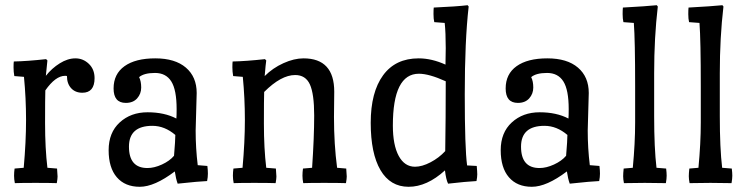

<svg xmlns="http://www.w3.org/2000/svg" viewBox="-20 -702 2869 737"><path d="M71 -58Q80 -158 80 -241.5Q80 -325 72 -407L35 -410Q32 -426 32 -443Q32 -460 33 -466Q84 -467 157 -475L162 -470Q161 -464 156 -411Q179 -440 209.5 -459Q240 -478 269.5 -478Q299 -478 321 -457Q343 -436 343 -402Q343 -346 296 -346Q269 -346 253 -363.5Q237 -381 237 -410Q235 -411 230 -411Q193 -411 154 -355Q153 -327 153 -229.5Q153 -132 162 -58L199 -55Q201 -33 201 -24.5Q201 -16 198 1Q170 0 116 0Q62 0 37 1Q34 -14 34 -27.5Q34 -41 36 -55Z M735 -345 731 -201Q731 -133 739 -68L776 -65Q778 -49 778 -35.5Q778 -22 775 -7Q746 -6 662 3Q655 -16 651 -44Q573 15 516.5 15Q460 15 428.5 -21.5Q397 -58 397 -125.5Q397 -193 439.5 -232Q482 -271 546.5 -271Q611 -271 657 -247Q658 -258 658 -283Q658 -357 637.5 -389.5Q617 -422 575 -422Q533 -422 514 -406Q522 -390 522 -366Q522 -342 506.5 -324.5Q491 -307 463 -307Q416 -307 416 -362.5Q416 -418 458 -448Q500 -478 576 -478Q652 -478 693.5 -442.5Q735 -407 735 -345ZM653 -184Q612 -219 565 -219Q475 -219 475 -139Q475 -57 546 -57Q572 -57 601.5 -70.5Q631 -84 648 -104Q653 -164 653 -184Z M1263 -350 1262 -253Q1262 -148 1274 -58L1309 -55Q1311 -33 1311 -24.5Q1311 -16 1308 1Q1280 0 1224 0Q1168 0 1144 1Q1141 -14 1141 -27.5Q1141 -41 1143 -55L1178 -58Q1186 -175 1186 -258.5Q1186 -342 1169.5 -378Q1153 -414 1113 -414Q1059 -414 994 -349Q993 -323 993 -227.5Q993 -132 1002 -58L1039 -55Q1041 -33 1041 -24.5Q1041 -16 1038 1Q1010 0 956 0Q902 0 877 1Q874 -14 874 -27.5Q874 -41 876 -55L911 -58Q920 -158 920 -241.5Q920 -325 912 -407L875 -410Q872 -427 872 -443.5Q872 -460 873 -466Q924 -467 997 -475L1002 -470Q1000 -458 996 -410Q1027 -441 1068 -459.5Q1109 -478 1145 -478Q1263 -478 1263 -350Z M1690 -454 1691 -517Q1691 -577 1687 -614L1647 -617Q1644 -629 1644 -648Q1644 -667 1645 -673Q1734 -677 1775 -682L1779 -677Q1764 -546 1764 -339.5Q1764 -133 1773 -67L1810 -65Q1812 -43 1812 -32.5Q1812 -22 1809 -7Q1770 -5 1700 3Q1692 -13 1688 -48Q1619 15 1548.5 15Q1478 15 1440.5 -49Q1403 -113 1403 -230.5Q1403 -348 1450.5 -413Q1498 -478 1587 -478Q1637 -478 1690 -454ZM1588 -419Q1488 -419 1488 -220Q1488 -145 1510.5 -103.5Q1533 -62 1573 -62Q1600 -62 1632.5 -79Q1665 -96 1689 -122Q1691 -246 1691 -390Q1627 -419 1588 -419Z M2240 -345 2236 -201Q2236 -133 2244 -68L2281 -65Q2283 -49 2283 -35.5Q2283 -22 2280 -7Q2251 -6 2167 3Q2160 -16 2156 -44Q2078 15 2021.5 15Q1965 15 1933.5 -21.5Q1902 -58 1902 -125.5Q1902 -193 1944.5 -232Q1987 -271 2051.5 -271Q2116 -271 2162 -247Q2163 -258 2163 -283Q2163 -357 2142.5 -389.5Q2122 -422 2080 -422Q2038 -422 2019 -406Q2027 -390 2027 -366Q2027 -342 2011.5 -324.5Q1996 -307 1968 -307Q1921 -307 1921 -362.5Q1921 -418 1963 -448Q2005 -478 2081 -478Q2157 -478 2198.5 -442.5Q2240 -407 2240 -345ZM2158 -184Q2117 -219 2070 -219Q1980 -219 1980 -139Q1980 -57 2051 -57Q2077 -57 2106.5 -70.5Q2136 -84 2153 -104Q2158 -164 2158 -184Z M2418 -232V-369Q2418 -549 2413 -614L2373 -617Q2370 -630 2370 -647.5Q2370 -665 2371 -673Q2462 -678 2501 -682L2505 -677Q2491 -558 2491 -421V-256Q2491 -133 2500 -58L2537 -55Q2539 -39 2539 -27.5Q2539 -16 2536 1Q2501 0 2455 0Q2409 0 2375 1Q2372 -14 2372 -25.5Q2372 -37 2374 -55L2409 -58Q2418 -152 2418 -232Z M2670 -232V-369Q2670 -549 2665 -614L2625 -617Q2622 -630 2622 -647.5Q2622 -665 2623 -673Q2714 -678 2753 -682L2757 -677Q2743 -558 2743 -421V-256Q2743 -133 2752 -58L2789 -55Q2791 -39 2791 -27.5Q2791 -16 2788 1Q2753 0 2707 0Q2661 0 2627 1Q2624 -14 2624 -25.5Q2624 -37 2626 -55L2661 -58Q2670 -152 2670 -232Z"/></svg>

Font: Port Lligat Slab
Style: Regular
Weight: 400
Designer: Dario Muhafara, Eduardo Rodriguez Tunni
Foundry: Tipo
Version: Version 1.002